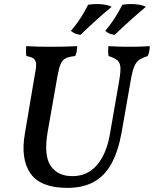

<svg xmlns="http://www.w3.org/2000/svg" viewBox="-20 -903 747 932"><path d="M307 9Q177 9 128 -61Q79 -131 101 -256L150 -546Q157 -578 155 -595Q153 -612 142 -619.5Q131 -627 108 -631Q106 -641 106 -653.5Q106 -666 107 -679Q143 -677 169 -676.5Q195 -676 227 -676Q260 -676 288.5 -676.5Q317 -677 355 -679Q354 -666 352.5 -654.5Q351 -643 345 -631Q315 -628 299 -620Q283 -612 274.5 -592.5Q266 -573 259 -534L211 -261Q192 -148 226 -98Q260 -48 331 -48Q404 -48 450 -101Q496 -154 513 -249L558 -508Q566 -553 564.5 -576Q563 -599 549.5 -610.5Q536 -622 507 -631Q505 -643 505 -654.5Q505 -666 506 -679Q538 -677 562 -676.5Q586 -676 606 -676Q632 -676 653 -676.5Q674 -677 707 -679Q707 -666 704.5 -654Q702 -642 697 -631Q676 -624 662.5 -616.5Q649 -609 640 -596Q631 -583 624.5 -559.5Q618 -536 612 -498L570 -258Q553 -166 520 -107Q487 -48 434.5 -19.5Q382 9 307 9ZM537 -734Q511 -736 491 -753Q511 -777 527 -800.5Q543 -824 555 -845Q567 -866 574 -880Q607 -885 637.5 -882.5Q668 -880 688 -870Q650 -838 610.5 -802.5Q571 -767 537 -734ZM371 -734Q345 -736 324 -753Q345 -777 361 -800.5Q377 -824 389 -845Q401 -866 408 -880Q441 -885 471.5 -882.5Q502 -880 522 -870Q483 -838 444 -802.5Q405 -767 371 -734Z"/></svg>

Font: Vollkorn Medium
Style: Italic
Weight: 500
Italic angle: -11°
Designer: Friedrich Althausen
Foundry: Friedrich Althausen
Version: Version 5.000